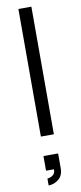

<svg xmlns="http://www.w3.org/2000/svg" viewBox="-108 -756 449 1067"><g transform="rotate(-10 116.5 -222.5)"><path d="M75.3 275V236Q81.3 236 92.3 232.4Q103.3 228.8 112 219.2Q120.7 209.7 119.7 191.7H75.3V109H158V191.7Q158 233.5 132.2 254.2Q106.3 275 75.3 275ZM80 0V-720H153.3V0Z"/></g></svg>

Font: Manrope ExtraLight
Style: Regular
Weight: 200
Designer: Mikhail Sharanda
Foundry: Mikhail Sharanda
Version: Version 4.505